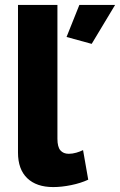

<svg xmlns="http://www.w3.org/2000/svg" viewBox="-20 -750 487 779"><path d="M53 -730H213V-187Q213 -154 225 -140Q237 -126 259 -126Q274 -126 289.5 -130.5Q305 -135 317 -141L338 -21Q308 -7 269 1Q230 9 196 9Q128 9 90.5 -27Q53 -63 53 -131ZM352 -572 250 -600 302 -730H447Z"/></svg>

Font: Raleway ExtraBold
Style: Regular
Weight: 800
Designer: Matt McInerney, Pablo Impallari, Rodrigo Fuenzalida
Foundry: Matt McInerney, Pablo Impallari, Rodrigo Fuenzalida
Version: Version 4.026